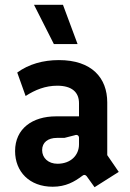

<svg xmlns="http://www.w3.org/2000/svg" viewBox="-20 -770 545 802"><path d="M342 -34 375 12 476 -52 428 -122V-342C428 -445 363 -519 226 -519C160 -519 100 -502 52 -467L87 -369C127 -395 170 -412 219 -412C280 -412 310 -385 310 -339V-284H214C116 -284 43 -233 43 -139C43 -53 103 10 200 10C255 10 291 -11 323 -35C330 -41 336 -41 342 -34ZM220 -86C182 -86 156 -110 156 -143C156 -175 180 -194 218 -194H249L292 -205C302 -209 310 -204 310 -194V-167C310 -122 276 -86 220 -86ZM304 -586 243 -750H122L205 -586Z"/></svg>

Font: Finlandica SemiBold
Style: Regular
Weight: 600
Designer: Niklas Ekholm, Juho Hiilivirta, Jaakko Suomalainen
Foundry: Helsinki Type Studio
Version: Version 2.000;Glyphs 3.2 (3202)